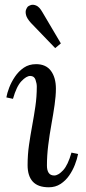

<svg xmlns="http://www.w3.org/2000/svg" viewBox="-20 -783 364 814"><path d="M133 -511Q175 -511 196 -482.5Q217 -454 217 -407Q217 -377 211.5 -338.5Q206 -300 198 -256Q190 -212 184.5 -167.5Q179 -123 179 -81Q179 -61 186.5 -50Q194 -39 210 -39Q227 -39 247.5 -61Q268 -83 283 -136L311 -130Q307 -109 297.5 -84.5Q288 -60 273 -38.5Q258 -17 236.5 -3Q215 11 187 11Q141 11 119 -13Q97 -37 97 -83Q97 -127 103 -168.5Q109 -210 116.5 -250.5Q124 -291 130 -332Q136 -373 136 -416Q136 -429 130.5 -445Q125 -461 108 -461Q92 -461 71 -439Q50 -417 35 -364L7 -370Q10 -388 19 -411.5Q28 -435 43.5 -458Q59 -481 81 -496Q103 -511 133 -511ZM214 -579 111 -686Q94 -705 90.5 -719Q87 -733 90.5 -742Q94 -751 98 -755Q101 -758 110.5 -761.5Q120 -765 133.5 -759.5Q147 -754 160 -731L238 -599Z"/></svg>

Font: Lora Italic
Style: Italic
Weight: 400
Italic angle: -3°
Designer: Olga Karpushina, Alexei Vanyashin (Cyrillic)
Foundry: Cyreal
Version: Version 2.210; ttfautohint (v1.8.1.43-b0c9)